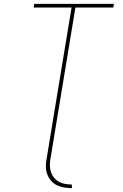

<svg xmlns="http://www.w3.org/2000/svg" viewBox="-20 -755 640 998"><path d="M354 223Q333 223 313 219.5Q293 216 275.5 207.5Q258 199 245.5 184.5Q233 170 226 151.5Q219 133 218.5 112.5Q218 92 222 72L352 -716H155L158 -735H572L569 -716H372L242 72Q239 89 239.5 107Q240 125 245.5 141Q251 157 261.5 169.5Q272 182 286.5 190Q301 198 318.5 201Q336 204 353 204Z"/></svg>

Font: Iosevka Thin Extended Oblique
Style: Regular
Weight: 100
Width: 7
Italic angle: -9°
Monospace: yes
Designer: Belleve Invis
Foundry: Belleve Invis
Version: Version 32.5.0; ttfautohint (v1.8.4)